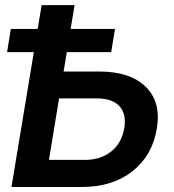

<svg xmlns="http://www.w3.org/2000/svg" viewBox="-20 -748 696 768"><path d="M234.4 -461.9H377.4Q501 -461.9 563 -400.6Q625 -339.4 607.4 -234.4Q589.8 -126.5 510 -63.2Q430.2 0 306.6 0H25.9L146.5 -727.5H278.3ZM216.3 -354.5 175.8 -108.4H319.3Q382.8 -108.4 425 -142.3Q467.3 -176.3 477.1 -235.8Q486.3 -291.5 458 -323Q429.7 -354.5 365.7 -354.5ZM8.3 -539.6 23.4 -632.3H439.9L424.8 -539.6Z"/></svg>

Font: Inter Semi Bold
Style: Italic
Weight: 600
Italic angle: -9.39999°
Designer: Rasmus Andersson
Foundry: rsms
Version: Version 4.000;git-3c8e0fc